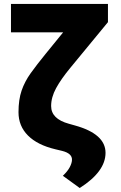

<svg xmlns="http://www.w3.org/2000/svg" viewBox="-20 -747 602 959"><path d="M34.8 -727.3H519.2V-636.4L331.7 -408.7Q284.8 -351.9 260.1 -306.5Q235.4 -261 235.4 -217.3Q235.4 -153.1 323.9 -128.9L354 -120.4Q507.1 -78.1 507.1 16.3Q507.1 110.1 378.2 192.1L294 131Q317.8 108.3 328.3 88.2Q338.8 68.2 339.5 52.2Q341.3 19.5 290.5 6.7L256.7 -1.4Q166.9 -22.7 119.7 -70.1Q72.4 -117.5 72.4 -186.4Q72.4 -249.3 87.9 -294.4Q103.3 -339.5 133.3 -381.4Q163.4 -423.3 207 -476.9L295.5 -585.6H34.8Z"/></svg>

Font: Inter UI Extra Bold
Style: Regular
Weight: 800
Designer: Rasmus Andersson
Foundry: rsms
Version: 3.2;8d6f07862